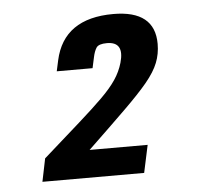

<svg xmlns="http://www.w3.org/2000/svg" viewBox="-39 -747 498 486"><g transform="rotate(-5 210.5 -504.0)"><path d="M50 -300H308.5L323.5 -370H176Q234 -425.5 272 -462.8Q310 -500 331.8 -526.2Q353.5 -552.5 362.2 -574.8Q371 -597 371 -622.5Q371 -707.5 265.5 -707.5Q139.5 -707.5 116.5 -603L110.5 -575.5H201.5L207.5 -603Q210.5 -617.5 216.2 -626.5Q222 -635.5 243 -635.5Q288 -635.5 273 -583Q266.5 -560.5 253.2 -540.8Q240 -521 216.2 -497.5Q192.5 -474 155 -440.8Q117.5 -407.5 62 -358.5Z"/></g></svg>

Font: League Gothic SemiExpanded Italic
Style: Regular
Weight: 400
Width: 6
Designer: The League of Moveable Type
Version: Version 1.600; ttfautohint (v1.8.3)